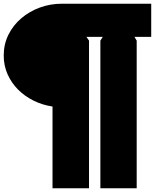

<svg xmlns="http://www.w3.org/2000/svg" viewBox="-20 -830 902 1031"><path d="M792 -632H702L714 -612V181H519V-612L532 -632H444L458 -612V181H262V-258Q208 -266 160.5 -289.5Q113 -313 77.5 -348.5Q42 -384 21 -430.5Q0 -477 0 -532Q0 -593 25.5 -644Q51 -695 94.5 -732Q138 -769 194 -789.5Q250 -810 312 -810H792Z"/></svg>

Font: TypoPRO Sinkin Sans
Style: 900 X Black
Weight: 950
Designer: Keith Bates
Foundry: K-Type
Version: Sinkin Sans (version 1.0)  by Keith Bates   •   © 2014   www